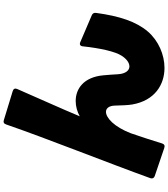

<svg xmlns="http://www.w3.org/2000/svg" viewBox="44 -898 912 1040"><g transform="rotate(-90 500.0 -378.0)"><path d="M66 4 219 56C231 60 239 56 243 44C259 -8 278 -67 298 -125C333 -216 382 -260 414 -260C433 -260 447 -244 448 -212C449 -177 450 -141 454 -118C475 4 561 57 652 57C724 57 800 24 849 -33C903 -96 933 -187 950 -313C952 -325 947 -333 937 -337L792 -399C779 -405 770 -399 769 -385C759 -292 741 -210 718 -175C700 -147 679 -133 660 -133C639 -133 621 -153 618 -193C616 -221 615 -247 612 -275C602 -381 539 -424 473 -424C444 -424 415 -416 390 -402C432 -503 493 -637 538 -741C543 -753 539 -761 527 -765L370 -813C358 -817 350 -813 346 -801C272 -586 135 -242 55 -20C51 -9 55 0 66 4Z"/></g></svg>

Font: LINE Seed JP_OTF ExtraBold
Style: Regular
Weight: 800
Designer: LY Corporation & Fontrix & Fontworks
Version: Version 1.013